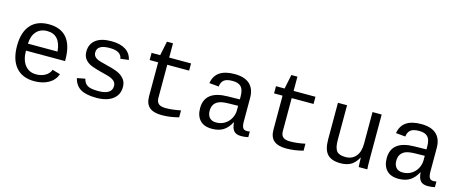

<svg xmlns="http://www.w3.org/2000/svg" viewBox="-40 -1223 4282 1789"><g transform="rotate(15 2100.5 -328.0)"><path d="M157.2 -245.6Q157.2 -156.7 196.5 -106.4Q235.8 -56.2 304.2 -56.2Q354.5 -56.2 392.3 -77.9Q430.2 -99.6 442.9 -137.2L520 -115.2Q498.5 -54.7 441.2 -22.5Q383.8 9.8 304.2 9.8Q189 9.8 127 -62Q64.9 -133.8 64.9 -267.6Q64.9 -397.9 125.7 -468Q186.5 -538.1 301.3 -538.1Q416 -538.1 475.1 -468.3Q534.2 -398.4 534.2 -257.3V-245.6ZM302.2 -473.1Q236.8 -473.1 198.7 -430.4Q160.6 -387.7 158.2 -313H443.4Q429.7 -473.1 302.2 -473.1Z M1117.7 -150.9Q1117.7 -75.7 1060.8 -33Q1003.9 9.8 903.3 9.8Q802.7 9.8 750.2 -21.7Q697.8 -53.2 681.6 -121.1L759.3 -136.2Q768.6 -94.2 799.1 -75Q829.6 -55.7 903.3 -55.7Q1035.2 -55.7 1035.2 -139.2Q1035.2 -170.4 1011.2 -189.7Q987.3 -209 938 -221.2Q809.1 -252.9 774.4 -271Q739.7 -289.1 721.2 -316.2Q702.6 -343.3 702.6 -383.8Q702.6 -455.6 754.4 -496.1Q806.2 -536.6 904.3 -536.6Q990.2 -536.6 1041.5 -504.2Q1092.8 -471.7 1105.5 -409.7L1026.4 -399.9Q1021 -435.1 991.7 -453.1Q962.4 -471.2 904.3 -471.2Q784.7 -471.2 784.7 -397.5Q784.7 -368.2 804.9 -350.6Q825.2 -333 870.1 -322.3L928.2 -307.1Q1007.8 -287.6 1042.7 -268.6Q1077.6 -249.5 1097.7 -220.9Q1117.7 -192.4 1117.7 -150.9Z M1293 -459V-528.3H1376L1404.3 -666H1462.9V-528.3H1673.8V-459H1462.9V-140.6Q1462.9 -102.1 1483.6 -83.5Q1504.4 -64.9 1551.8 -64.9Q1617.2 -64.9 1696.8 -81.5V-14.6Q1614.3 7.8 1533.2 7.8Q1454.1 7.8 1414.6 -25.6Q1375 -59.1 1375 -131.3V-459Z M2337.9 -54.2Q2350.6 -54.2 2366.7 -57.6V-2.9Q2333.5 4.9 2298.8 4.9Q2250 4.9 2227.8 -20.8Q2205.6 -46.4 2202.6 -101.1H2199.7Q2168 -42 2124.8 -16.1Q2081.5 9.8 2018.1 9.8Q1940.9 9.8 1901.9 -32.2Q1862.8 -74.2 1862.8 -147.5Q1862.8 -317.9 2084.5 -320.3L2199.7 -322.3V-351.1Q2199.7 -415 2173.8 -443.1Q2147.9 -471.2 2091.3 -471.2Q2033.7 -471.2 2008.3 -450.7Q1982.9 -430.2 1978 -387.2L1886.2 -395.5Q1908.7 -538.1 2092.8 -538.1Q2190.4 -538.1 2239.5 -492.4Q2288.6 -446.8 2288.6 -360.4V-132.8Q2288.6 -93.8 2298.8 -74Q2309.1 -54.2 2337.9 -54.2ZM2040.5 -57.1Q2087.4 -57.1 2123.5 -79.6Q2159.7 -102.1 2179.7 -139.6Q2199.7 -177.2 2199.7 -217.3V-260.7L2106.9 -258.8Q2049.3 -257.8 2019 -246.1Q1988.8 -234.4 1971.9 -210.2Q1955.1 -186 1955.1 -146Q1955.1 -106 1976.8 -81.5Q1998.5 -57.1 2040.5 -57.1Z M2493.2 -459V-528.3H2576.2L2604.5 -666H2663.1V-528.3H2874V-459H2663.1V-140.6Q2663.1 -102.1 2683.8 -83.5Q2704.6 -64.9 2752 -64.9Q2817.4 -64.9 2897 -81.5V-14.6Q2814.5 7.8 2733.4 7.8Q2654.3 7.8 2614.7 -25.6Q2575.2 -59.1 2575.2 -131.3V-459Z M3178.7 -528.3V-193.4Q3178.7 -117.2 3202.6 -87.6Q3226.6 -58.1 3288.1 -58.1Q3351.1 -58.1 3387.7 -101.1Q3424.3 -144 3424.3 -222.2V-528.3H3512.7V-112.8Q3512.7 -20.5 3515.6 0H3432.6Q3432.1 -2.4 3431.6 -13.2Q3431.2 -23.9 3430.4 -37.8Q3429.7 -51.8 3428.7 -90.3H3427.2Q3397 -35.6 3357.2 -12.9Q3317.4 9.8 3258.3 9.8Q3171.4 9.8 3131.1 -33.4Q3090.8 -76.7 3090.8 -176.3V-528.3Z M4138.2 -54.2Q4150.9 -54.2 4167 -57.6V-2.9Q4133.8 4.9 4099.1 4.9Q4050.3 4.9 4028.1 -20.8Q4005.9 -46.4 4002.9 -101.1H4000Q3968.3 -42 3925 -16.1Q3881.8 9.8 3818.4 9.8Q3741.2 9.8 3702.1 -32.2Q3663.1 -74.2 3663.1 -147.5Q3663.1 -317.9 3884.8 -320.3L4000 -322.3V-351.1Q4000 -415 3974.1 -443.1Q3948.2 -471.2 3891.6 -471.2Q3834 -471.2 3808.6 -450.7Q3783.2 -430.2 3778.3 -387.2L3686.5 -395.5Q3709 -538.1 3893.1 -538.1Q3990.7 -538.1 4039.8 -492.4Q4088.9 -446.8 4088.9 -360.4V-132.8Q4088.9 -93.8 4099.1 -74Q4109.4 -54.2 4138.2 -54.2ZM3840.8 -57.1Q3887.7 -57.1 3923.8 -79.6Q3960 -102.1 3980 -139.6Q4000 -177.2 4000 -217.3V-260.7L3907.2 -258.8Q3849.6 -257.8 3819.3 -246.1Q3789.1 -234.4 3772.2 -210.2Q3755.4 -186 3755.4 -146Q3755.4 -106 3777.1 -81.5Q3798.8 -57.1 3840.8 -57.1Z"/></g></svg>

Font: Liberation Mono
Style: Regular
Weight: 400
Monospace: yes
Designer: Steve Matteson
Foundry: Ascender Corporation
Version: Version 2.1.5